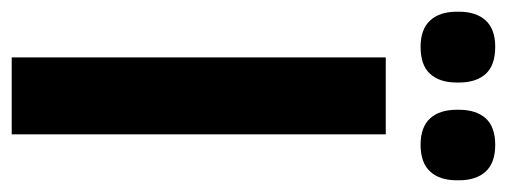

<svg xmlns="http://www.w3.org/2000/svg" viewBox="-303 -577 866 328"><g transform="rotate(90 130.0 -413.0)"><path d="M195.5 0H64V-639H195.5ZM46 -698.5Q16 -698.5 1 -714.8Q-14 -731 -14 -760.5V-764Q-14 -793.5 1 -809.8Q16 -826 46 -826Q77.5 -826 92.2 -809.8Q107 -793.5 107 -764V-760.5Q107 -731 92.2 -714.8Q77.5 -698.5 46 -698.5ZM213.5 -698.5Q183 -698.5 168.2 -714.8Q153.5 -731 153.5 -760.5V-764Q153.5 -793.5 168.2 -809.8Q183 -826 213.5 -826Q244 -826 259 -809.8Q274 -793.5 274 -764V-760.5Q274 -731 259 -714.8Q244 -698.5 213.5 -698.5Z"/></g></svg>

Font: Anek Gurmukhi Medium SemiBold
Style: Regular
Weight: 600
Version: Version 1.003